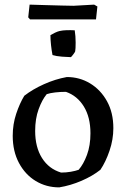

<svg xmlns="http://www.w3.org/2000/svg" viewBox="-20 -798 543 830"><path d="M236 12Q180 12 134.5 -15.5Q89 -43 62 -93.5Q35 -144 35 -211Q35 -261 50 -306Q65 -351 85 -384Q121 -412 170 -434Q219 -456 269 -465Q324 -465 369.5 -437.5Q415 -410 442.5 -360.5Q470 -311 470 -244Q470 -195 453.5 -146.5Q437 -98 414 -64Q380 -37 332.5 -16.5Q285 4 236 12ZM244 -52Q266 -52 286 -55.5Q306 -59 320 -64Q341 -88 356 -128.5Q371 -169 371 -222Q371 -291 342.5 -337.5Q314 -384 265 -401Q241 -401 219 -398.5Q197 -396 182 -391Q162 -367 147 -326Q132 -285 132 -232Q132 -162 161.5 -115Q191 -68 244 -52ZM207 -560Q203 -580 200.5 -603.5Q198 -627 198 -646Q206 -651 217.5 -656.5Q229 -662 238 -664Q251 -667 268.5 -667.5Q286 -668 303 -667Q307 -642 307 -614Q307 -586 305 -576Q305 -574 296.5 -562.5Q288 -551 286 -551Q274 -551 248.5 -553Q223 -555 207 -560ZM110 -714 102 -723 108 -778Q136 -777 174.5 -776Q213 -775 248 -774Q283 -773 298 -773L387 -778L401 -770L395 -714Z"/></svg>

Font: Labrada Medium
Style: Regular
Weight: 500
Designer: Mercedes Jáuregui
Foundry: Omnibus-Type Team
Version: Version 1.000; ttfautohint (v1.8.4.7-5d5b)